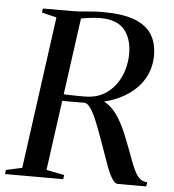

<svg xmlns="http://www.w3.org/2000/svg" viewBox="-69 -799 768 848"><g transform="rotate(5 315.0 -375.0)"><path d="M-15.5 0 -13 -18.5 58 -34 150.5 -709 85 -725 87.5 -743H213.5Q237.5 -743 260.2 -745Q283 -747 306.2 -748.8Q329.5 -750.5 354 -750.5Q440 -750.5 492.8 -730.8Q545.5 -711 570 -673Q594.5 -635 594.5 -579Q594.5 -522 566.8 -474.5Q539 -427 484.2 -394Q429.5 -361 348.5 -347.5L359.5 -362.5Q390.5 -363 415.5 -342.5Q440.5 -322 460 -290Q479.5 -258 493.2 -224.5Q507 -191 516.5 -165.5Q530.5 -127.5 541 -100Q551.5 -72.5 561.5 -54.8Q571.5 -37 583.8 -28.2Q596 -19.5 613.5 -18.5L610.5 0H484Q475 0 465.5 -11.2Q456 -22.5 446.2 -43.2Q436.5 -64 427.5 -91Q410 -140 394.2 -184.5Q378.5 -229 364.2 -264.2Q350 -299.5 336 -320.8Q322 -342 308 -344.5Q301.5 -344.5 287.8 -344.2Q274 -344 257.2 -344Q240.5 -344 225 -344Q209.5 -344 199.5 -344.5L205 -374Q213.5 -373.5 228 -373Q242.5 -372.5 259.2 -372.2Q276 -372 290.5 -371.8Q305 -371.5 312 -372Q355 -373 387.5 -391.2Q420 -409.5 441.5 -438.8Q463 -468 473.8 -504Q484.5 -540 484.5 -576Q484.5 -644 451.2 -683.5Q418 -723 345.5 -723Q332 -723 312.8 -721.2Q293.5 -719.5 274.8 -716.5Q256 -713.5 243 -710.5L260.5 -725.5L165.5 -34L245.5 -18.5L242.5 0Z"/></g></svg>

Font: Merriweather 144pt
Style: Italic
Weight: 400
Italic angle: -7.8°
Version: Version 2.101